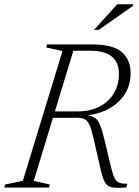

<svg xmlns="http://www.w3.org/2000/svg" viewBox="-43 -878 650 899"><path d="M115 -31 190.5 -14 186.5 0H-23L-19 -14L64 -31.5L249.5 -639L173.5 -656L177.5 -670H386Q485.5 -670 527 -634.5Q568.5 -599 568.5 -536Q568.5 -456 513.2 -402.8Q458 -349.5 366.5 -338Q403 -333 417 -309.2Q431 -285.5 443 -236.5L477 -95Q485.5 -59.5 494 -43Q502.5 -26.5 516.2 -22Q530 -17.5 553.5 -17.5L548.5 0Q504 3 482 -0.8Q460 -4.5 449.5 -22Q439 -39.5 429.5 -79L393.5 -236.5Q384 -276.5 374.5 -295.8Q365 -315 351.2 -320.8Q337.5 -326.5 315 -326.5H205ZM322.5 -356.5Q380 -356.5 423.2 -379Q466.5 -401.5 490.2 -441.2Q514 -481 514 -532.5Q514 -584.5 481.2 -612.5Q448.5 -640.5 378 -640.5H300.5L214 -356.5ZM397 -738 506 -858H581L579.5 -850.5L419.5 -738Z"/></svg>

Font: Newsreader Text Light
Style: Italic
Weight: 300
Italic angle: -17°
Designer: Hugues Gentile
Foundry: Production Type
Version: Version 1.001